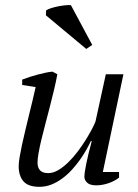

<svg xmlns="http://www.w3.org/2000/svg" viewBox="-20 -721 540 752"><path d="M446.3 -47.4V-25.4Q429.2 -11.7 404.8 -3.4Q380.4 4.9 356.9 4.9Q332 4.9 321.3 -5.6Q310.5 -16.1 310.5 -27.8Q310.5 -43.5 317.9 -79.8Q325.2 -116.2 339.4 -168.5H335.9Q328.6 -152.8 317.6 -133.3Q306.6 -113.8 292.2 -93.8Q277.8 -73.7 260.5 -54.9Q243.2 -36.1 223.1 -21.5Q203.1 -6.8 180.9 2Q158.7 10.7 134.3 10.7Q90.8 10.7 72 -10.7Q53.2 -32.2 53.2 -70.3Q53.2 -83 56.6 -104.2Q60.1 -125.5 65.7 -151.6Q71.3 -177.7 78.4 -207.3Q85.4 -236.8 92.8 -267.1Q100.1 -297.4 107.2 -326.2Q114.3 -355 119.6 -379.9L66.9 -388.2V-409.2Q80.6 -414.6 96.4 -419.7Q112.3 -424.8 128.2 -429Q144 -433.1 158.9 -436.3Q173.8 -439.5 185.5 -440.4L204.6 -430.2Q199.2 -400.4 191.2 -367.2Q183.1 -334 174.6 -300.5Q166 -267.1 157.5 -234.9Q148.9 -202.6 142.1 -174.1Q135.3 -145.5 131.1 -122.1Q127 -98.6 127 -83.5Q127 -64.9 136.7 -54Q146.5 -43 168.9 -43Q188.5 -43 208.5 -54.9Q228.5 -66.9 247.8 -85.7Q267.1 -104.5 284.7 -127.9Q302.2 -151.4 316.2 -173.8Q330.1 -196.3 340.1 -215.3Q350.1 -234.4 354 -245.1L394.5 -430.2H463.4L382.8 -47.4ZM341.3 -544.9 317.9 -529.3 159.7 -661.1 160.6 -680.2Q167 -685.1 180.4 -689.2Q193.8 -693.4 208.5 -696.3Q223.1 -699.2 236.8 -700.4Q250.5 -701.7 257.8 -700.7Z"/></svg>

Font: PT Astra Serif
Style: Italic
Weight: 400
Italic angle: -16°
Designer: A.Korolkova, I. Chaeva
Foundry: ParaType Ltd
Version: Version 1.001